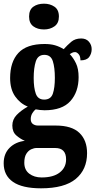

<svg xmlns="http://www.w3.org/2000/svg" viewBox="-27 -788 518 1043"><path d="M196 235Q94 235 43.5 200Q-7 165 -7 99Q-7 47 25 15Q57 -17 108 -23Q84 -33 62 -52Q40 -71 40 -106Q40 -139 63.5 -163.5Q87 -188 124 -209Q83 -225 55.5 -264Q28 -303 28 -364Q28 -452 73 -500.5Q118 -549 215 -549Q248 -549 272 -542Q296 -535 319 -521Q338 -542 359.5 -560.5Q381 -579 414 -579Q441 -579 456 -561.5Q471 -544 471 -521Q471 -497 457.5 -478.5Q444 -460 410 -460Q410 -483 400 -494Q390 -505 381 -505Q371 -505 364 -501Q357 -497 352 -494Q372 -473 386 -443.5Q400 -414 400 -369Q400 -289 355.5 -239Q311 -189 215 -189Q206 -189 190.5 -190.5Q175 -192 167 -194Q158 -188 149 -173.5Q140 -159 140 -141Q140 -123 151.5 -114.5Q163 -106 180 -106H276Q363 -106 404.5 -66Q446 -26 446 44Q446 133 384.5 184Q323 235 196 235ZM213 -247Q249 -247 260 -279Q271 -311 271 -365Q271 -421 260 -455.5Q249 -490 214 -490Q179 -490 167.5 -454.5Q156 -419 156 -364Q156 -311 167.5 -279Q179 -247 213 -247ZM199 176Q263 176 297.5 149Q332 122 332 78Q332 16 273 16H171Q158 16 142.5 23Q127 30 116 47.5Q105 65 105 96Q105 135 132 155.5Q159 176 199 176ZM212 -628Q177 -628 154 -645Q131 -662 131 -698Q131 -735 154 -751.5Q177 -768 212 -768Q245 -768 269 -751.5Q293 -735 293 -698Q293 -662 269 -645Q245 -628 212 -628Z"/></svg>

Font: Noto Serif Tamil ExtraCondensed ExtraBold
Style: Italic
Weight: 800
Width: 2
Italic angle: -12°
Designer: Indian Type Foundry, Tom Grace, and the Monotype Design Team
Foundry: Monotype Imaging Inc.
Version: Version 2.003; ttfautohint (v1.8.4.7-5d5b)